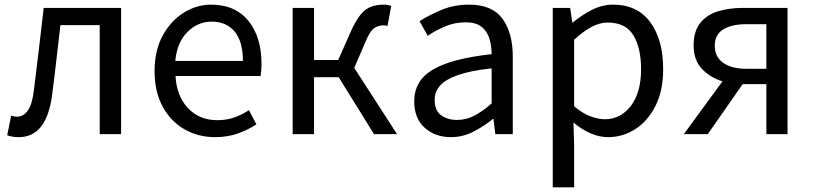

<svg xmlns="http://www.w3.org/2000/svg" viewBox="-20 -577 3500 826"><path d="M61 13Q45 13 34 11Q23 9 11 5L28 -79Q34 -78 40 -76.5Q46 -75 53 -75Q82 -75 100.5 -102.5Q119 -130 126 -190Q137 -279 147.5 -367Q158 -455 168 -543H501V0H409V-469H240Q231 -394 222.5 -318.5Q214 -243 204 -167Q180 13 61 13Z M905 13Q833 13 774 -20.5Q715 -54 680 -118Q645 -182 645 -271Q645 -360 680 -424Q715 -488 770.5 -522.5Q826 -557 888 -557Q992 -557 1048.5 -487.5Q1105 -418 1105 -302Q1105 -287 1104 -274Q1103 -261 1101 -250H735Q740 -163 789 -111.5Q838 -60 915 -60Q955 -60 987.5 -71.5Q1020 -83 1051 -103L1083 -42Q1048 -19 1004 -3Q960 13 905 13ZM734 -315H1025Q1025 -398 989.5 -441Q954 -484 890 -484Q832 -484 787 -440Q742 -396 734 -315Z M1239 0V-543H1331V-319H1435L1489 -441Q1511 -490 1532 -515Q1553 -540 1577.5 -548.5Q1602 -557 1631 -557Q1651 -557 1663 -551L1647 -465Q1638 -468 1629 -468Q1607 -468 1589 -455.5Q1571 -443 1551 -394L1504 -285L1688 0H1589L1437 -245H1331V0Z M1920 13Q1852 13 1807 -27.5Q1762 -68 1762 -141Q1762 -230 1842 -277.5Q1922 -325 2095 -344Q2095 -379 2085.5 -410.5Q2076 -442 2052 -461.5Q2028 -481 1983 -481Q1936 -481 1894 -463Q1852 -445 1820 -423L1785 -486Q1822 -510 1877 -533.5Q1932 -557 1998 -557Q2098 -557 2142 -496Q2186 -435 2186 -334V0H2111L2103 -65H2100Q2061 -33 2015.5 -10Q1970 13 1920 13ZM1946 -61Q1985 -61 2020 -79Q2055 -97 2095 -132V-283Q2004 -273 1950 -254Q1896 -235 1873 -208.5Q1850 -182 1850 -147Q1850 -101 1878 -81Q1906 -61 1946 -61Z M2358 229V-543H2433L2442 -480H2444Q2481 -511 2525.5 -534Q2570 -557 2617 -557Q2722 -557 2777.5 -481.5Q2833 -406 2833 -280Q2833 -187 2800 -121.5Q2767 -56 2713 -21.5Q2659 13 2597 13Q2522 13 2447 -50L2450 45V229ZM2582 -64Q2650 -64 2694 -121.5Q2738 -179 2738 -279Q2738 -370 2705 -425Q2672 -480 2594 -480Q2560 -480 2524.5 -461Q2489 -442 2450 -406V-120Q2486 -89 2520.5 -76.5Q2555 -64 2582 -64Z M2922 0 3088 -227Q3036 -243 3000 -280.5Q2964 -318 2964 -382Q2964 -442 2992 -477.5Q3020 -513 3068 -528Q3116 -543 3176 -543H3368V0H3277V-215H3177H3175L3025 0ZM3192 -281H3277V-473H3192Q3128 -473 3091.5 -450.5Q3055 -428 3055 -380Q3055 -332 3091.5 -306.5Q3128 -281 3192 -281Z"/></svg>

Font: Chocolate Classical Sans
Style: Regular
Weight: 400
Designer: 田海東、宇文滿月
Foundry: Moonlit Owen
Version: Version 1.001